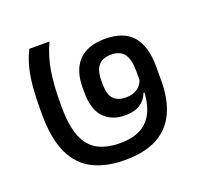

<svg xmlns="http://www.w3.org/2000/svg" viewBox="-113 -752 925 886"><g transform="rotate(-20 349.5 -309.0)"><path d="M116.5 -625.5Q96.5 -586 86 -542Q75.5 -498 71.8 -449.8Q68 -401.5 68 -348.5V-323Q68 -203.5 101.5 -130.8Q135 -58 199.8 -25Q264.5 8 359 8Q454.5 8 516.5 -25.5Q578.5 -59 608.5 -123.5Q638.5 -188 638.5 -280V-348Q638.5 -448 595 -498.8Q551.5 -549.5 460 -549.5Q374 -549.5 330 -504Q286 -458.5 286 -371V-354.5Q286 -265.5 324.5 -225.5Q363 -185.5 428 -185.5Q475 -185.5 502.5 -203.8Q530 -222 542 -254.5H554L548.5 -331.5Q543.5 -299 520 -280.5Q496.5 -262 459.5 -262Q419 -262 398.8 -284.2Q378.5 -306.5 378.5 -358.5V-372.5Q378.5 -424 399.2 -447.8Q420 -471.5 460.5 -471.5Q505 -471.5 525 -445Q545 -418.5 545 -361V-301.5L547.5 -290V-278.5Q547.5 -210.5 527.5 -164.8Q507.5 -119 466.8 -96Q426 -73 362.5 -73Q299.5 -73 255.5 -95.5Q211.5 -118 188.2 -172.8Q165 -227.5 165 -324V-348.5Q165 -426.5 175.5 -494.2Q186 -562 215.5 -625.5Z"/></g></svg>

Font: Anek Devanagari Medium
Style: Regular
Weight: 500
Designer: Kailash Malviya (Devanagari) & Yesha Goshar (Latin)
Foundry: Ek Type
Version: Version 1.003